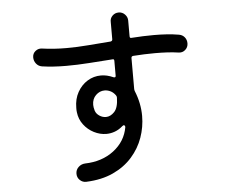

<svg xmlns="http://www.w3.org/2000/svg" viewBox="-55 -845 1110 932"><g transform="rotate(-5 500.0 -378.5)"><path d="M839 -648Q856 -645 866 -632.5Q876 -620 876 -603Q876 -584 862 -571.5Q848 -559 829 -562Q802 -566 773.5 -567.5Q745 -569 715 -569Q689 -569 662.5 -568Q636 -567 608 -565Q599 -564 599 -555V-405Q599 -402 599.5 -399.5Q600 -397 601 -394Q626 -333 626 -271Q626 -217 608 -166Q590 -115 553 -73Q516 -31 460 -5Q404 21 329 24Q311 25 297.5 12.5Q284 0 284 -19Q284 -38 297.5 -51Q311 -64 330 -65Q413 -67 470.5 -111Q528 -155 540 -224V-225Q540 -231 535.5 -233Q531 -235 526 -230Q508 -214 487.5 -206.5Q467 -199 446 -199Q415 -199 385.5 -214Q356 -229 336 -255.5Q316 -282 312 -316Q311 -321 311 -327Q311 -333 311 -338Q311 -381 329.5 -414Q348 -447 378 -465.5Q408 -484 444 -484Q473 -484 504 -470Q506 -469 509 -469Q515 -469 515 -477V-549Q515 -559 506 -557Q448 -553 391 -549Q334 -545 281 -545Q249 -545 219 -547Q189 -549 162 -553Q145 -556 134.5 -569.5Q124 -583 124 -600Q124 -619 138.5 -630.5Q153 -642 171 -639Q199 -635 228.5 -633Q258 -631 288 -631Q341 -631 395.5 -635.5Q450 -640 505 -644Q514 -646 514 -654V-738Q513 -756 525.5 -768.5Q538 -781 556 -781Q574 -781 586.5 -768Q599 -755 599 -738V-661Q599 -651 609 -653Q637 -655 664 -656Q691 -657 717 -657Q749 -657 779.5 -655Q810 -653 839 -648ZM399 -316Q404 -301 419 -291Q434 -281 451 -281Q473 -281 492 -301Q511 -321 512 -370Q512 -377 508 -382Q497 -397 483 -403.5Q469 -410 455 -410Q431 -410 412.5 -392Q394 -374 394 -345Q394 -333 399 -316Z"/></g></svg>

Font: Kiwi Maru Medium
Style: Regular
Weight: 500
Designer: Hiroki-Chan
Version: Version 1.100